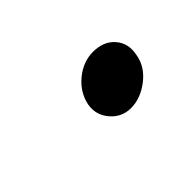

<svg xmlns="http://www.w3.org/2000/svg" viewBox="-29 -209 325 325"><g transform="rotate(-45 133.5 -46.5)"><path d="M161 10Q139 10 124.5 -7Q110 -24 114 -46Q119 -70 139 -86.5Q159 -103 183 -103Q208 -103 222 -87Q236 -71 231 -47Q227 -23 205.5 -6.5Q184 10 161 10Z"/></g></svg>

Font: Teachers
Style: Italic
Weight: 400
Italic angle: -11°
Designer: Alfredo Marco Pradil, Chank Diesel
Version: Version 1.001